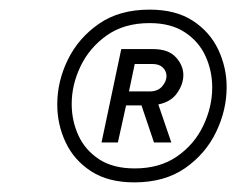

<svg xmlns="http://www.w3.org/2000/svg" viewBox="-20 -776 491 399"><path d="M259 -397Q205 -397 169.5 -420Q134 -443 116.5 -480Q99 -517 99 -559Q99 -607 121 -652Q143 -697 185.5 -726.5Q228 -756 291 -756Q345 -756 380.5 -733Q416 -710 433.5 -673Q451 -636 451 -595Q451 -547 429 -501.5Q407 -456 364.5 -426.5Q322 -397 259 -397ZM260 -426Q312 -426 348 -451Q384 -476 402.5 -515Q421 -554 421 -594Q421 -629 407 -659.5Q393 -690 364 -709Q335 -728 291 -728Q238 -728 202 -702.5Q166 -677 147.5 -638.5Q129 -600 129 -560Q129 -525 143 -494.5Q157 -464 186 -445Q215 -426 260 -426ZM191 -480 232 -674H298Q330 -674 345.5 -657Q361 -640 361 -620Q361 -601 348 -582.5Q335 -564 309 -559L336 -480H300L274 -557H242L225 -480ZM297 -643H260L248 -586H291Q308 -586 317 -596.5Q326 -607 326 -618Q326 -628 318.5 -635.5Q311 -643 297 -643Z"/></svg>

Font: Be Vietnam Pro Light
Style: Italic
Weight: 300
Italic angle: -12°
Designer: Lam Bao, Tony Le, Vietanh Nguyen
Foundry: Yellow Type Foundry
Version: Version 1.002; ttfautohint (v1.8.3)